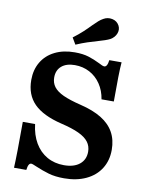

<svg xmlns="http://www.w3.org/2000/svg" viewBox="-87 -831 693 905"><g transform="rotate(10 259.5 -379.0)"><path d="M145.3 -20.6Q136.9 -24.2 129.8 -27Q122.8 -29.8 119.1 -29.8Q111.9 -29.8 107.5 -21.8Q103 -13.8 101 3.2H42.1Q43.7 -27.3 44.5 -81.4Q45.4 -135.4 45.4 -217H104.2Q110.2 -165.4 132.4 -127.6Q154.7 -89.8 190.2 -69.7Q225.7 -49.5 271.3 -49.5Q319.1 -49.5 346.1 -71.5Q373.1 -93.6 373.1 -131.4Q373.1 -158.2 358.2 -178Q343.4 -197.8 311.3 -212.8Q279.3 -227.9 225.5 -240.6Q135.6 -262.3 93 -305.2Q50.3 -348.2 50.3 -418.8Q50.3 -467.8 72.4 -504.8Q94.5 -541.8 135.1 -562Q175.7 -582.3 230.2 -582.3Q269.2 -582.3 296.5 -573.8Q323.8 -565.3 352.1 -551.2Q360.2 -546.8 366.8 -544Q373.5 -541.1 377.9 -541.1Q385.1 -541.1 389.7 -549.2Q394.4 -557.3 396.4 -574.2H455.2Q452.8 -547 452 -502.7Q451.2 -458.4 451.2 -386H392.3Q385.9 -427 364.8 -458.1Q343.7 -489.3 311.8 -506.2Q279.9 -523.1 241.2 -523.1Q200.7 -523.1 177.7 -503.5Q154.7 -483.8 154.7 -449.2Q154.7 -423.2 169 -404.3Q183.2 -385.4 214.6 -370.9Q246 -356.5 298.6 -343.7Q361.1 -328.6 401.2 -303.9Q441.3 -279.2 461.2 -243.5Q481.2 -207.7 481.2 -159.5Q481.2 -108.4 456.9 -69.8Q432.6 -31.1 387.6 -9.9Q342.5 11.3 282.8 11.3Q239.8 11.3 208.6 2.2Q177.5 -6.9 145.3 -20.6ZM332.1 -654.8Q347.1 -659.1 360.8 -663.7Q374.6 -668.4 384.1 -673.3Q404.9 -685.2 412.4 -705.2Q419.9 -725.1 410.3 -742.9Q399.4 -762.8 376.7 -767.4Q354 -772 334.5 -760.5Q323.7 -754.7 313.2 -745.5Q302.8 -736.3 288.5 -722Q271.9 -704.6 253 -687.1Q234 -669.5 207.7 -649.7L226.2 -618.3Q256.2 -631.2 280 -638.9Q303.8 -646.7 332.1 -654.8Z"/></g></svg>

Font: Playfair Micro SmCond SmLight
Style: Regular
Weight: 360
Width: 4
Designer: Claus Eggers Sørensen
Foundry: Claus Eggers Sørensen
Version: Version 2.100;Glyphs 3.2 (3219)